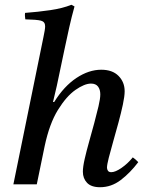

<svg xmlns="http://www.w3.org/2000/svg" viewBox="-20 -772 616 804"><path d="M167 -160 134 0H36L162 -617Q165 -631 167 -643Q169 -655 169 -662Q169 -681 151.5 -685.5Q134 -690 86 -691Q85 -698 84.5 -704.5Q84 -711 85 -718Q139 -722 190.5 -729.5Q242 -737 279 -752L292 -745Q280 -702 270 -657.5Q260 -613 250 -565L218 -413L202 -345H207Q248 -411 300 -445.5Q352 -480 404 -480Q451 -480 476.5 -454Q502 -428 502 -390Q502 -369 494.5 -334Q487 -299 476 -258.5Q465 -218 454 -179.5Q443 -141 435.5 -111.5Q428 -82 428 -70Q428 -63 432 -57Q436 -51 446 -51Q463 -51 489 -69Q515 -87 536 -113Q549 -104 559 -93Q525 -48 485.5 -18Q446 12 399 12Q362 12 344.5 -6.5Q327 -25 327 -53Q327 -73 334.5 -106Q342 -139 353 -178Q364 -217 374.5 -256Q385 -295 392.5 -327Q400 -359 400 -377Q400 -397 390.5 -409.5Q381 -422 361 -422Q334 -422 296 -395.5Q258 -369 222.5 -311.5Q187 -254 167 -160Z"/></svg>

Font: Tiro Devanagari Sanskrit
Style: Italic
Weight: 400
Italic angle: -11°
Designer: Devanagari: John Hudson & Fiona Ross, assisted by Paul Hanslow. Latin: John Hudson with Paul Hanslow, assisted by Kaja S
Foundry: Tiro Typeworks Ltd.
Version: Version 1.52